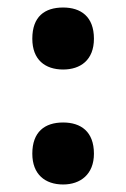

<svg xmlns="http://www.w3.org/2000/svg" viewBox="-20 -479 336 511"><path d="M66 -376C66 -320 100 -294 148 -294C194 -294 230 -319 230 -376C230 -435 195 -459 148 -459C99 -459 66 -435 66 -376ZM66 -70C66 -15 100 12 148 12C194 12 230 -15 230 -70C230 -129 195 -153 148 -153C99 -153 66 -128 66 -70Z"/></svg>

Font: Noto Sans Kannada SemiCondensed
Style: Bold
Weight: 700
Width: 4
Designer: Jelle Bosma - Monotype Design Team
Foundry: Monotype Imaging Inc.
Version: Version 2.005